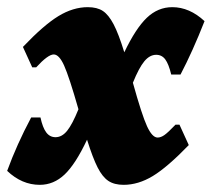

<svg xmlns="http://www.w3.org/2000/svg" viewBox="-37 -504 591 536"><path d="M534 -445Q501 -361 467 -296H441Q434 -325 424.5 -338Q415 -351 399 -351Q381 -351 366 -333Q351 -315 334 -273Q359 -183 373.5 -151.5Q388 -120 403 -120Q412 -120 422 -127Q432 -134 453 -156H464L490 -99Q430 -37 389.5 -12.5Q349 12 308 12Q282 12 265.5 1Q249 -10 235.5 -36.5Q222 -63 206 -114Q174 -46 143.5 -17Q113 12 74 12Q24 12 -17 -27Q10 -101 50 -176H76Q82 -148 92 -134.5Q102 -121 118 -121Q136 -121 150.5 -139Q165 -157 182 -199Q156 -290 142 -321Q128 -352 113 -352Q97 -352 64 -316H53L27 -373Q85 -434 126 -459Q167 -484 208 -484Q234 -484 250 -473.5Q266 -463 280 -436.5Q294 -410 310 -358Q342 -425 373 -454.5Q404 -484 444 -484Q492 -484 534 -445Z"/></svg>

Font: Alegreya Black
Style: Italic
Weight: 900
Italic angle: -7°
Designer: Juan Pablo del Peral
Foundry: Huerta Tipografica
Version: Version 2.007; ttfautohint (v1.6)